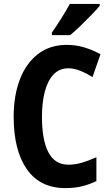

<svg xmlns="http://www.w3.org/2000/svg" viewBox="-20 -954 566 984"><path d="M331 -604Q284 -604 254 -572Q224 -540 209.5 -484Q195 -428 195 -355Q195 -237 228 -173.5Q261 -110 331 -110Q365 -110 399 -120Q433 -130 474 -148V-26Q437 -8 399 1Q361 10 315 10Q185 10 117.5 -87Q50 -184 50 -356Q50 -463 81.5 -546Q113 -629 174 -676.5Q235 -724 322 -724Q369 -724 412 -711Q455 -698 495 -676L454 -559Q422 -579 390.5 -591.5Q359 -604 331 -604ZM491 -924Q476 -906 449.5 -878.5Q423 -851 393.5 -822.5Q364 -794 340 -774H246V-787Q271 -823 295.5 -862Q320 -901 338 -934H491Z"/></svg>

Font: Noto Sans Gujarati Condensed
Style: Bold
Weight: 700
Width: 3
Designer: Jelle Bosma - Monotype Design Team, Universal Thirst
Foundry: Monotype Imaging Inc.
Version: Version 2.106; ttfautohint (v1.8.4.7-5d5b)